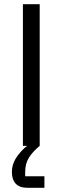

<svg xmlns="http://www.w3.org/2000/svg" viewBox="-20 -695 298 915"><path d="M89.2 0V-675H169.2V0ZM111.7 200Q73.3 200 55 180.4Q36.7 160.8 36.7 125Q36.7 82.5 65.4 45Q94.2 7.5 127.5 -13.3L169.2 0Q134.2 29.2 117.1 57.5Q100 85.8 100 125V145H191.7V200Z"/></svg>

Font: Funnel Display Light
Style: Regular
Weight: 300
Designer: NORD ID, Kristian Moeller
Foundry: Dicotype
Version: Version 1.000